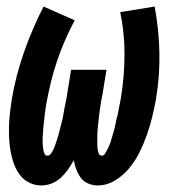

<svg xmlns="http://www.w3.org/2000/svg" viewBox="-20 -558 540 586"><path d="M106 8Q86 8 68.5 -1Q51 -10 40 -25Q29 -40 22.5 -58Q16 -76 12.5 -95Q9 -114 8 -134Q7 -154 7.5 -174Q8 -194 10.5 -214.5Q13 -235 16 -255Q22 -291 31.5 -327.5Q41 -364 53.5 -399.5Q66 -435 81 -470Q96 -505 113 -538L208 -496Q192 -466 178.5 -435Q165 -404 154 -371.5Q143 -339 135 -305.5Q127 -272 121 -240Q120 -233 119 -226Q118 -219 117 -212Q116 -205 115.5 -198Q115 -191 114 -184.5Q113 -178 112.5 -171Q112 -164 111.5 -157Q111 -150 110.5 -143Q110 -136 110 -129.5Q110 -123 110.5 -116Q111 -109 112 -102.5Q113 -96 115.5 -89.5Q118 -83 125 -83Q131 -83 135 -88.5Q139 -94 142 -100Q145 -106 147 -111.5Q149 -117 151 -123Q153 -129 155 -135Q157 -141 158.5 -146.5Q160 -152 161.5 -158Q163 -164 164.5 -170Q166 -176 167.5 -182Q169 -188 170.5 -194Q172 -200 173 -206Q174 -212 175 -217.5Q176 -223 177 -229Q178 -235 179.5 -241Q181 -247 182 -253Q183 -259 184 -265L197 -345H305L292 -265Q290 -258 289 -251.5Q288 -245 287 -238Q286 -231 285 -224Q284 -217 283 -210.5Q282 -204 281.5 -197Q281 -190 280 -183Q279 -176 278.5 -169.5Q278 -163 277.5 -156Q277 -149 277 -142.5Q277 -136 277 -129Q277 -122 277 -115.5Q277 -109 278 -102.5Q279 -96 281.5 -89.5Q284 -83 291 -83Q297 -83 300.5 -89Q304 -95 307 -100.5Q310 -106 312.5 -111.5Q315 -117 317 -123Q319 -129 320.5 -135Q322 -141 324 -146.5Q326 -152 327.5 -158Q329 -164 330.5 -170Q332 -176 333 -182Q334 -188 335.5 -194Q337 -200 338.5 -205.5Q340 -211 341 -217Q342 -223 343 -229Q344 -235 345.5 -241Q347 -247 348 -253Q349 -259 350 -265Q360 -330 360 -394Q360 -458 347 -521L452 -538Q465 -468 466.5 -397.5Q468 -327 456 -255Q451 -228 444.5 -201Q438 -174 428.5 -147Q419 -120 406.5 -94.5Q394 -69 375.5 -46Q357 -23 331.5 -7.5Q306 8 278 8Q263 8 249 2Q235 -4 226.5 -15.5Q218 -27 213 -40.5Q208 -54 205 -69Q197 -54 187.5 -40.5Q178 -27 165.5 -15.5Q153 -4 137.5 2Q122 8 106 8Z"/></svg>

Font: Iosevka Curly XBdObl
Style: Regular
Weight: 800
Italic angle: -9°
Monospace: yes
Designer: Belleve Invis
Foundry: Belleve Invis
Version: Version 11.1.0; ttfautohint (v1.8.3)